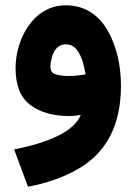

<svg xmlns="http://www.w3.org/2000/svg" viewBox="-20 -436 514 723"><path d="M435.5 -113.3C435.5 -189 418.9 -262.7 385.3 -321.3C351.6 -379.4 299.8 -416 228 -416C102.5 -416 38.6 -284.7 38.6 -179.7C38.6 -114.7 57.1 -68.8 93.8 -41C130.4 -13.2 179.7 1 241.7 1C254.9 1 269 -0.5 284.2 -3.4C271.5 27.3 242.7 53.7 197.8 75.7C152.8 97.2 98.1 114.3 33.2 126.5L85.4 267.1C155.8 253.9 217.3 232.4 270 202.6C375 143.6 435.5 43.5 435.5 -113.3ZM238.8 -149.9C220.2 -149.9 204.1 -151.9 190.4 -155.8C176.8 -159.2 169.9 -169.4 169.9 -185.5C169.9 -195.3 171.9 -206.5 175.3 -219.7C182.1 -245.6 197.8 -269 227.1 -269C244.6 -269 258.8 -262.2 269 -249C279.3 -235.4 286.6 -219.7 292 -202.1C296.9 -184.1 300.3 -168.9 302.2 -156.2C290 -153.8 266.6 -149.9 238.8 -149.9Z"/></svg>

Font: Vazirmatn Black
Style: Regular
Weight: 900
Designer: Saber Rastikerdar
Foundry: Saber Rastikerdar
Version: Version 33.003